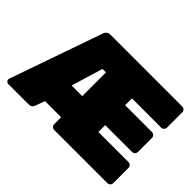

<svg xmlns="http://www.w3.org/2000/svg" viewBox="-130 -977 1254 1254"><g transform="rotate(45 497.0 -350.0)"><path d="M284 -700H944Q955 -700 963 -692Q971 -684 971 -673V-532Q971 -521 963 -513Q955 -505 944 -505H674V-442H922Q933 -442 941 -434Q949 -426 949 -415V-285Q949 -274 941 -266Q933 -258 922 -258H674V-195H952Q963 -195 971 -187Q979 -179 979 -168V-27Q979 -16 971 -8Q963 0 952 0H461Q450 0 442 -8Q434 -16 434 -27V-91H285L261 -25Q252 0 222 0H37Q28 0 21.5 -6.5Q15 -13 15 -19.5Q15 -26 16 -29L239 -667Q248 -700 284 -700ZM434 -286V-505H402L336 -286Z"/></g></svg>

Font: Rubik One
Style: Regular
Weight: 400
Designer: Hubert and Fischer with Elvire Volk Leonovitch
Foundry: Hubert and Fischer with Elvire Volk Leonovitch
Version: Version 1.001